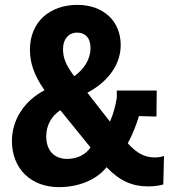

<svg xmlns="http://www.w3.org/2000/svg" viewBox="-20 -759 722 789"><path d="M222 10C302 10 376 -19 418 -72C471 -16 523 7 589 7C612 7 635 4 651 -1L654 -118C642 -114 629 -112 617 -112C579 -112 546 -125 505 -170C524 -205 541 -247 551 -282L623 -280L624 -387H460V-357C455 -327 447 -294 432 -259L339 -378C426 -424 476 -495 476 -574C476 -673 404 -739 298 -739C186 -739 103 -670 103 -555C103 -502 119 -451 163 -388C81 -346 29 -267 29 -180C29 -65 108 10 222 10ZM239 -558C239 -597 261 -625 297 -625C329 -625 352 -605 352 -561C352 -518 327 -475 285 -446C249 -494 239 -522 239 -558ZM170 -199C170 -244 192 -283 228 -306L352 -153C332 -124 298 -106 256 -106C204 -106 170 -139 170 -199Z"/></svg>

Font: Mona Sans SemiCondensed
Style: Bold
Weight: 700
Width: 4
Designer: Deni Anggara
Foundry: GitHub
Version: Version 2.000